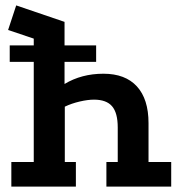

<svg xmlns="http://www.w3.org/2000/svg" viewBox="-20 -691 678 711"><path d="M22 0V-91H105V-548L10 -580L40 -671L219 -610V-380Q282 -418 363 -418Q444 -418 487 -371Q530 -324 530 -235V-91H614V0H374V-91H416V-219Q416 -273 395 -297.5Q374 -322 328 -322Q305 -322 275 -315Q245 -308 220 -296V-91H261V0ZM16 -523H336V-462H16Z"/></svg>

Font: Podkova
Style: Bold
Weight: 700
Designer: Ilya Yudin
Foundry: Cyreal (www.cyreal.org)
Version: Version 2.102; ttfautohint (v1.8.1.43-b0c9)